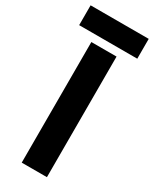

<svg xmlns="http://www.w3.org/2000/svg" viewBox="-265 -926 794 990"><g transform="rotate(30 132.0 -431.0)"><path d="M-41 -871V-753H305V-871ZM57 -709V9H207V-709Z"/></g></svg>

Font: Kalas SG
Style: Bold
Weight: 700
Designer: Kalas
Foundry: Kalas
Version: Version 2.000;FEAKit 1.0